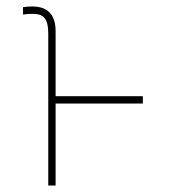

<svg xmlns="http://www.w3.org/2000/svg" viewBox="-20 -574 528 594"><path d="M152 0H129.3V-470.2Q129.3 -487.2 126.6 -498.9Q123.9 -510.7 118.1 -517.9Q112.2 -525.2 103 -528.2Q93.8 -531.2 80.3 -531.2Q67.5 -531.2 51.1 -529.1V-551.8Q67.1 -554 79.5 -554Q152 -554 152 -477.3V-276.3H421.9V-253.6H152Z"/></svg>

Font: Linik Sans Thin
Style: Regular
Weight: 100
Designer: Fonts by Rasmus Andersson / Changes by Cristiano Sobral with parts from Marc Monis
Foundry: rsms
Version: Version 3.020; ttfautohint (v1.6)